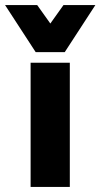

<svg xmlns="http://www.w3.org/2000/svg" viewBox="-31 -739 397 759"><path d="M245 0V-491H90V0ZM225 -533 346 -719H220L168 -646L116 -719H-11L110 -533Z"/></svg>

Font: Falling Sky
Style: ExBd
Weight: 400
Designer: Paul D. Hunt
Foundry: Adobe Systems Incorporated
Version: Version 1.02